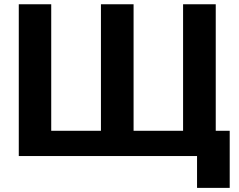

<svg xmlns="http://www.w3.org/2000/svg" viewBox="-20 -742 1136 913"><path d="M1072.3 151.4H917V0H69.3V-721.7H223.6V-120.1H460V-721.7H615.2V-120.1H850.6V-721.7H1005.9V-120.1H1072.3Z"/></svg>

Font: FreeUniversal
Style: Bold
Weight: 700
Version: Version 1.001 March 22, 2017